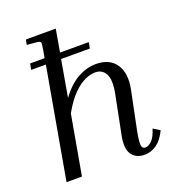

<svg xmlns="http://www.w3.org/2000/svg" viewBox="-135 -848 880 960"><g transform="rotate(-20 305.5 -367.5)"><path d="M588 -83Q566 -37 536.5 -16Q507 5 472 5Q427 5 404.5 -26.5Q382 -58 396 -127L435 -323Q451 -399 434 -433Q417 -467 378 -467Q354 -467 324.5 -454Q295 -441 262 -408.5Q229 -376 195 -316L139 0H57L161 -588H83L89 -620H166L173 -659Q179 -693 177 -699.5Q175 -706 160 -708L105 -713L110 -740H269L248 -620H401L395 -588H242L208 -393Q252 -453 300 -479Q348 -505 396 -505Q469 -505 502 -456Q535 -407 518 -324L477 -124Q467 -73 468 -50.5Q469 -28 488 -28Q504 -28 522 -45.5Q540 -63 553 -105Z"/></g></svg>

Font: Inria Serif
Style: Italic
Weight: 400
Italic angle: -10°
Designer: Black Foundry Team
Foundry: Black Foundry
Version: Version 1.000; ttfautohint (v1.8.3)